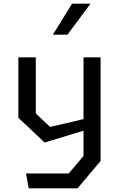

<svg xmlns="http://www.w3.org/2000/svg" viewBox="-20 -826 660 1046"><path d="M136.5 200H402.5L528 51V-513.5H435V-177L253 -134.5L175 -208V-513.5H80V-184.5L223 -49.5L435 -114V23.5L354.5 119H121.5ZM347.5 -637H268L372.5 -806H473Z"/></svg>

Font: Monaspace Krypton
Style: Regular
Weight: 400
Designer: Riley Cran & the Lettermatic Team
Foundry: Lettermatic
Version: Version 1.200 (Monaspace Krypton)